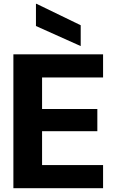

<svg xmlns="http://www.w3.org/2000/svg" viewBox="-20 -984 594 1004"><path d="M50 0V-700H519V-579H200V-414H489V-298H200V-121H519V0ZM402 -743 168 -848V-964H171L402 -852Z"/></svg>

Font: DM Sans 36pt Black
Style: Regular
Weight: 900
Designer: Colophon Foundry, Jonny Pinhorn
Foundry: Colophon Foundry
Version: Version 4.004;gftools[0.9.30]